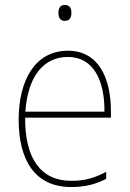

<svg xmlns="http://www.w3.org/2000/svg" viewBox="-20 -742 521 772"><path d="M240 -722C220 -722 215 -706 215 -690C215 -673 221 -658 240 -658C261 -658 267 -672 267 -690C267 -706 263 -722 240 -722ZM253 -538C119 -538 55 -416 55 -261C55 -100 119 10 266 10C322 10 365 -1 407 -23V-51C355 -24 319 -15 266 -15C144 -15 80 -105 81 -269H426V-295C426 -427 377 -538 253 -538ZM253 -513C355 -513 401 -420 400 -293H82C92 -438 157 -513 253 -513Z"/></svg>

Font: Noto Sans Sinhala SemiCondensed Thin
Style: Regular
Weight: 100
Width: 4
Designer: Jelle Bosma - Monotype Design Team
Foundry: Monotype Imaging Inc.
Version: Version 2.006